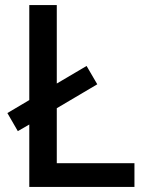

<svg xmlns="http://www.w3.org/2000/svg" viewBox="-20 -734 576 754"><path d="M95 0V-245L50 -219L9 -290L95 -341V-714H203V-406L320 -475L362 -403L203 -309V-93H508V0Z"/></svg>

Font: Noto Sans Medium
Style: Regular
Weight: 500
Designer: Monotype Design Team
Foundry: Monotype Imaging Inc.
Version: Version 2.007